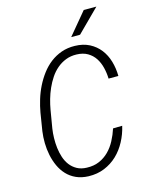

<svg xmlns="http://www.w3.org/2000/svg" viewBox="-133 -988 852 1083"><g transform="rotate(-15 293.5 -446.5)"><path d="M503.9 -216.3Q493.2 -169.4 470.9 -127.7Q448.7 -85.9 416.3 -54.9Q383.8 -23.9 341.3 -6.3Q298.8 11.2 247.6 9.8Q206.5 8.3 175.5 -5.9Q144.5 -20 122.3 -43.7Q100.1 -67.4 85.9 -98.4Q71.8 -129.4 64.7 -163.8Q57.6 -198.2 56.9 -234.1Q56.2 -270 61 -303.7L77.6 -406.7Q84 -443.4 95.5 -481.2Q106.9 -519 124.5 -554.2Q142.1 -589.4 165.3 -620.1Q188.5 -650.9 218 -673.6Q247.6 -696.3 283.4 -709Q319.3 -721.7 361.8 -720.7Q410.6 -719.7 446.8 -700.9Q482.9 -682.1 507.1 -651.1Q531.2 -620.1 543.2 -579.3Q555.2 -538.6 555.7 -493.2H498.5Q497.6 -526.4 489.7 -558.1Q481.9 -589.8 465.6 -614.7Q449.2 -639.6 422.9 -655Q396.5 -670.4 358.9 -671.4Q324.2 -672.4 295.7 -661.1Q267.1 -649.9 243.9 -630.1Q220.7 -610.4 203.1 -584Q185.5 -557.6 172.4 -528.1Q159.2 -498.5 150.4 -467.5Q141.6 -436.5 136.7 -407.7L119.1 -303.2Q115.2 -277.8 114.5 -248.8Q113.8 -219.7 117.2 -190.9Q120.6 -162.1 129.4 -135.3Q138.2 -108.4 154.1 -87.6Q169.9 -66.9 193.6 -53.7Q217.3 -40.5 250.5 -39.6Q291.5 -38.1 323.5 -52Q355.5 -65.9 379.9 -90.3Q404.3 -114.7 421.6 -147.5Q439 -180.2 450.2 -215.3ZM463.4 -903.3H537.1L407.2 -773.9H355.5Z"/></g></svg>

Font: Roboto Mono Light
Style: Italic
Weight: 300
Designer: Google
Version: Version 2.000985; 2015; ttfautohint (v1.3)